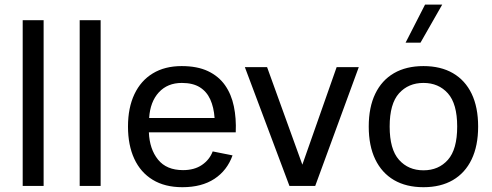

<svg xmlns="http://www.w3.org/2000/svg" viewBox="-20 -798 2112 824"><path d="M167.2 0V-711.2H77.4V0Z M411.9 0V-711.2H322V0Z M618.9 -230.2H991.7Q994.4 -290.3 983.6 -341.9Q972.9 -393.6 945.7 -432.3Q918.5 -470.9 872.6 -492.7Q826.7 -514.4 759.5 -514.4Q687.3 -514.4 635.7 -483Q584.2 -451.7 556.8 -393.6Q529.3 -335.4 529.3 -254.9Q529.3 -174.8 556.3 -116.5Q583.3 -58.1 635.4 -26.4Q687.5 5.4 762.9 5.4Q845.7 5.4 900.3 -30.5Q954.8 -66.4 978 -131.1L892.8 -148.2Q879.4 -112.5 846.8 -90.2Q814.2 -67.9 765.4 -67.9Q694.6 -67.9 658.2 -113Q621.8 -158.2 618.9 -230.2ZM620.1 -291.7Q624.5 -361.3 661.7 -401.7Q699 -442.1 760.3 -442.1Q807.6 -442.1 837.4 -423.6Q867.2 -405 882.4 -371.3Q897.7 -337.6 900.9 -291.7Z M1424.8 -510 1277.6 -91.3 1126.2 -510H1030.8L1222.2 0H1332.8L1519.8 -510Z M1797.4 -442.1Q1862.1 -442.1 1902.1 -397.5Q1942.1 -352.8 1942.1 -254.9Q1942.1 -157 1902.3 -112.1Q1862.5 -67.1 1797.4 -67.1Q1732.4 -67.1 1692.4 -112.1Q1652.3 -157 1652.3 -254.9Q1652.3 -352.8 1692.5 -397.5Q1732.7 -442.1 1797.4 -442.1ZM1797.4 -514.4Q1723.4 -514.4 1670.9 -484Q1618.4 -453.6 1590.5 -395.6Q1562.5 -337.6 1562.5 -254.9Q1562.5 -172.1 1590.6 -113.9Q1618.7 -55.7 1671.1 -25.1Q1723.6 5.4 1797.4 5.4Q1871.1 5.4 1923.6 -25.1Q1976.1 -55.7 2004 -113.9Q2032 -172.1 2032 -254.9Q2032 -337.6 2004.2 -395.6Q1976.3 -453.6 1923.8 -484Q1871.3 -514.4 1797.4 -514.4ZM1804.2 -778.3 1720.7 -615H1784.7L1877.9 -778.3Z"/></svg>

Font: Estedad-FD-VF Thin
Style: Regular
Weight: 100
Designer: Amin Abedi
Version: Version 5.0